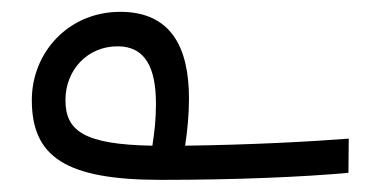

<svg xmlns="http://www.w3.org/2000/svg" viewBox="-20 -295 626 318"><path d="M246.6 2.9C371.6 2.9 483.4 -2 557.1 -8.8L557.6 -65.4C495.1 -60.5 396.5 -55.2 286.6 -53.7C290.5 -79.1 293 -106 293 -131.8C293 -217.3 262.7 -275.4 179.2 -275.4C92.8 -275.4 32.7 -207.5 32.7 -129.4C32.7 -35.6 87.9 2.9 246.6 2.9ZM232.4 -53.7C118.2 -55.7 88.4 -78.6 88.4 -129.4C88.4 -178.7 124.5 -218.3 174.8 -218.3C221.7 -218.3 238.3 -181.2 238.3 -123C238.3 -95.7 235.8 -76.7 232.4 -53.7Z"/></svg>

Font: Cascadia Mono Light
Style: Regular
Weight: 300
Monospace: yes
Designer: Aaron Bell
Foundry: Saja Typeworks
Version: Version 2404.023